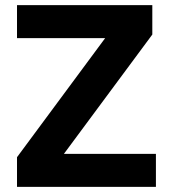

<svg xmlns="http://www.w3.org/2000/svg" viewBox="-20 -725 655 745"><path d="M46 0V-115L388 -577H46V-705H571V-591L228 -128H585V0Z"/></svg>

Font: Mulish ExtraBold
Style: Regular
Weight: 800
Designer: Vernon Adams
Foundry: Vernon Adams
Version: Version 3.603; ttfautohint (v1.8.3)